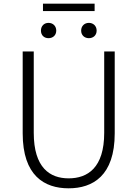

<svg xmlns="http://www.w3.org/2000/svg" viewBox="-20 -1008 745 1041"><path d="M352 13C483 13 602 -55 602 -285V-729H545V-288C545 -98 455 -41 352 -41C251 -41 163 -98 163 -288V-729H103V-285C103 -55 221 13 352 13ZM243 -801C267 -801 285 -817 285 -842C285 -867 267 -884 243 -884C219 -884 202 -867 202 -842C202 -817 219 -801 243 -801ZM213 -948H493V-988H213ZM462 -801C486 -801 504 -817 504 -842C504 -867 486 -884 462 -884C438 -884 420 -867 420 -842C420 -817 438 -801 462 -801Z"/></svg>

Font: Noto Sans CJK Light
Style: Regular
Weight: 300
Designer: Ryoko NISHIZUKA (kana & ideographs); Paul D. Hunt (Latin, Greek & Cyrillic); Wenlong ZHANG (bopomofo); Sandoll Communica
Foundry: Adobe Systems Incorporated
Version: Version 1.000;PS 1;hotconv 1.0.78;makeotf.lib2.5.61930